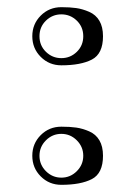

<svg xmlns="http://www.w3.org/2000/svg" viewBox="-20 -481 374 535"><path d="M108 -90Q90 -72 90 -47Q90 -22 108 -4Q126 14 151 14Q176 14 194 -4Q212 -22 212 -47Q212 -72 194 -90Q176 -108 151 -108Q126 -108 108 -90ZM151 -128Q175 -128 192.5 -125.5Q210 -123 228.5 -115Q247 -107 257 -90Q267 -73 267 -47Q267 2 236 18Q205 34 151 34Q117 34 93.5 10.5Q70 -13 70 -47Q70 -81 93.5 -104.5Q117 -128 151 -128ZM108 -423.5Q90 -406 90 -380Q90 -354 108 -336.5Q126 -319 151 -319Q176 -319 194 -336.5Q212 -354 212 -380Q212 -406 194 -423.5Q176 -441 151 -441Q126 -441 108 -423.5ZM151 -461Q175 -461 192.5 -458.5Q210 -456 228.5 -448Q247 -440 257 -423Q267 -406 267 -380Q267 -331 236 -315Q205 -299 151 -299Q117 -299 93.5 -322.5Q70 -346 70 -380Q70 -414 93.5 -437.5Q117 -461 151 -461Z"/></svg>

Font: Jacques Francois Shadow
Style: Regular
Weight: 400
Designer: Alexei Vanyashin, Nikita Kanarev (i@xarsok.ru)
Foundry: Cyreal (www.cyreal.org)
Version: Version 1.003